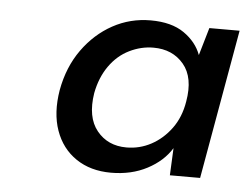

<svg xmlns="http://www.w3.org/2000/svg" viewBox="-37 -753 582 449"><g transform="rotate(5 254.5 -528.5)"><path d="M238 -347Q190 -347 156 -370Q122 -393 107.5 -434Q93 -475 102 -529Q112 -584 141 -624.5Q170 -665 211 -687.5Q252 -710 300 -710Q349 -710 378.5 -689.5Q408 -669 419 -639L438 -704H509L447 -353H376L379 -417Q360 -386 323 -366.5Q286 -347 238 -347ZM269 -409Q300 -409 327 -423.5Q354 -438 373.5 -464.5Q393 -491 399 -528Q409 -585 383 -616Q357 -647 312 -647Q283 -647 255.5 -633.5Q228 -620 209 -593Q190 -566 183 -529Q174 -472 199.5 -440.5Q225 -409 269 -409Z"/></g></svg>

Font: DM Sans 9pt Medium
Style: Italic
Weight: 500
Italic angle: -10°
Version: Version 4.004;gftools[0.9.30]